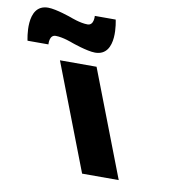

<svg xmlns="http://www.w3.org/2000/svg" viewBox="-262 -832 908 914"><g transform="rotate(10 192.5 -375.0)"><path d="M39.9 -605C39.9 -605 115.3 -578 154.3 -578C264.3 -578 224.1 -750 224.1 -750H123.1C123.1 -750 127.8 -704 95.8 -704C59.8 -704 12.5 -723 12.5 -723C12.5 -723 -62.9 -750 -101.9 -750C-211.9 -750 -171.7 -578 -171.7 -578H-70.7C-70.7 -578 -75.4 -624 -43.4 -624C-7.4 -624 39.9 -605 39.9 -605ZM-3.6 -513H173.4L371 0H194Z"/></g></svg>

Font: Hussar
Style: BdOpOblFour
Weight: 700
Foundry: Cannot Into Space Fonts
Version: Version 2.00